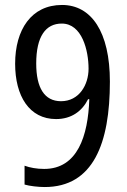

<svg xmlns="http://www.w3.org/2000/svg" viewBox="-20 -744 512 774"><path d="M423 -415C423 -616 348 -724 230 -724C106 -724 41 -624 41 -487C41 -357 98 -264 206 -264C268 -264 311 -296 335 -344H340C335 -197 293 -63 158 -63C128 -63 101 -68 79 -76V0C99 6 135 10 160 10C356 10 423 -166 423 -415ZM229 -649C311 -649 337 -540 337 -467C337 -402 299 -336 226 -336C159 -336 126 -390 126 -488C126 -597 164 -649 229 -649Z"/></svg>

Font: Noto Sans Gujarati Condensed
Style: Regular
Weight: 400
Width: 3
Designer: Jelle Bosma - Monotype Design Team, Universal Thirst
Foundry: Monotype Imaging Inc.
Version: Version 2.106